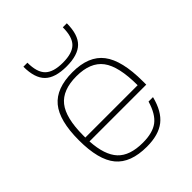

<svg xmlns="http://www.w3.org/2000/svg" viewBox="-199 -818 947 947"><g transform="rotate(-45 274.5 -345.0)"><path d="M93 -209Q99 -109 141.5 -63.5Q184 -18 275 -18Q344 -18 381 -46Q418 -74 438 -142H469Q449 -62 403 -26Q357 10 275 10Q162 10 111 -51.5Q60 -113 60 -250Q60 -387 111 -448.5Q162 -510 275 -510Q388 -510 438.5 -444Q489 -378 489 -232V-209ZM92 -251V-237H457Q457 -369 414.5 -425.5Q372 -482 275 -482Q178 -482 135 -428Q92 -374 92 -251ZM426 -700Q426 -621 390 -585.5Q354 -550 275 -550Q195 -550 159 -585.5Q123 -621 123 -700H151Q151 -633 180 -604.5Q209 -576 275 -576Q341 -576 369.5 -604.5Q398 -633 398 -700Z"/></g></svg>

Font: Fivo Sans Thin
Style: Regular
Weight: 250
Foundry: Alexander Slobzheninov
Version: 1.0